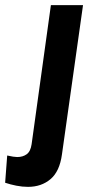

<svg xmlns="http://www.w3.org/2000/svg" viewBox="-104 -513 369 747"><path d="M5 214Q-17 214 -40 209.5Q-63 205 -84 198L-76 92Q-63 95 -53 96.5Q-43 98 -37 98Q-15 98 0 87Q15 76 19 48L94 -493H219L137 88Q128 154 92.5 184Q57 214 5 214Z"/></svg>

Font: Hanken Grotesk
Style: Bold Italic
Weight: 700
Italic angle: -8°
Designer: Alfredo Marco Pradil
Foundry: Hanken Design Co.
Version: Version 3.013